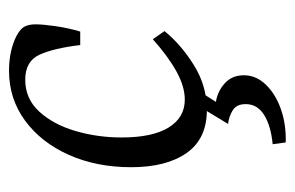

<svg xmlns="http://www.w3.org/2000/svg" viewBox="-134 -332 654 426"><g transform="rotate(-90 193.0 -119.0)"><path d="M162 13Q98 13 66.5 -32Q35 -77 35 -155Q35 -232 62.5 -293.5Q90 -355 138.5 -390.5Q187 -426 249 -426Q272 -426 292 -421.5Q312 -417 327 -409Q342 -401 347 -391.5Q352 -382 352 -367Q352 -351 348 -323Q344 -295 336 -268H306Q299 -327 284.5 -358.5Q270 -390 229 -390Q187 -390 158.5 -359Q130 -328 115.5 -279Q101 -230 101 -176Q101 -108 123 -72Q145 -36 185 -36Q214 -36 247.5 -54.5Q281 -73 319 -107L337 -81Q307 -44 261 -15.5Q215 13 162 13ZM213 -19 180 33Q204 37 221.5 53Q239 69 239 95Q239 122 218.5 143.5Q198 165 164.5 177Q131 189 90 188L86 159Q127 155 151 140Q175 125 175 99Q175 79 161.5 70.5Q148 62 131 60L179 -19Z"/></g></svg>

Font: Rasa Light
Style: Italic
Weight: 300
Italic angle: -7.10001°
Designer: Anna Giedrys (Yrsa+Rasa design), David Brezina (Yrsa art-direction, Rasa art-direction, design)
Foundry: Rosetta Type Foundry
Version: Version 2.004